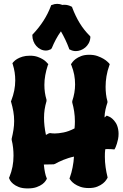

<svg xmlns="http://www.w3.org/2000/svg" viewBox="-20 -999 652 1020"><path d="M607.9 -311Q608.9 -305.2 609.4 -299.6Q609.9 -293.9 609.9 -288.1Q609.9 -273.4 607.2 -260Q604.5 -246.6 601.1 -236.1Q597.7 -225.6 595 -219Q592.3 -212.4 591.8 -211.9L587.9 -205.1Q580.6 -206.1 572.3 -206.5Q564 -207 554.2 -207Q550.3 -207 546.6 -207Q543 -207 539.1 -206.1Q537.6 -196.3 537.4 -186Q537.1 -175.8 537.1 -166Q537.1 -138.2 541 -110.8Q544.9 -83.5 550.8 -60.1L551.8 -56.2L549.8 -51.8Q549.3 -50.8 543.9 -42.5Q538.6 -34.2 527.1 -24.7Q515.6 -15.1 497.1 -7.6Q478.5 0 452.1 0Q425.3 0 406.5 -6.8Q387.7 -13.7 375.7 -22.2Q363.8 -30.8 358.2 -37.8Q352.5 -44.9 352.1 -45.9L349.1 -50.8L351.1 -56.2Q359.9 -80.1 365.7 -109.9Q371.6 -139.6 373 -167Q358.4 -164.1 343.8 -159.4Q329.1 -154.8 315.9 -149.4Q302.7 -144 291.3 -138.4Q279.8 -132.8 271 -127.9L265.1 -126Q255.4 -126 241 -125.5Q226.6 -125 212.9 -125Q215.3 -100.1 219.2 -81.8Q223.1 -63.5 227.1 -55.2L229 -49.8L227.1 -45.9Q226.6 -44.9 221.7 -37.4Q216.8 -29.8 205.6 -21Q194.3 -12.2 175 -5.1Q155.8 2 127 2Q98.1 2 79.3 -5.6Q60.5 -13.2 49.6 -22.7Q38.6 -32.2 34.2 -40Q29.8 -47.9 29.8 -48.8L27.8 -54.2L29.8 -58.1Q41 -85.4 46.4 -113.5Q51.8 -141.6 51.8 -171.9Q51.8 -192.4 49.6 -213.1Q47.4 -233.9 42 -255.9V-262.2Q47.9 -286.1 51.5 -309.3Q55.2 -332.5 55.2 -356Q55.2 -382.3 50.8 -407.2Q46.4 -432.1 39.1 -457L38.1 -460.9L40 -464.8Q61 -518.6 61 -571.8Q61 -593.3 57.9 -614.3Q54.7 -635.3 47.9 -657.2L45.9 -663.1L49.8 -668Q50.3 -668.5 55.7 -674.1Q61 -679.7 72 -686.3Q83 -692.9 99.6 -698Q116.2 -703.1 139.2 -703.1Q162.6 -703.1 179.7 -697Q196.8 -690.9 208.3 -683.6Q219.7 -676.3 225.6 -669.9Q231.4 -663.6 231.9 -663.1L236.8 -658.2L233.9 -651.9Q225.1 -625 220.5 -599.4Q215.8 -573.7 215.8 -547.9Q215.8 -527.3 218.5 -508.1Q221.2 -488.8 227.1 -469.2V-461.9Q220.2 -438.5 217 -417Q213.9 -395.5 213.9 -373Q213.9 -352.1 216.3 -329.8Q218.8 -307.6 224.1 -282.2L240.2 -291L247.1 -292Q249.5 -291.5 253.4 -291Q256.8 -290.5 261.2 -290.3Q265.6 -290 272 -290Q290 -290 317.1 -295.2Q344.2 -300.3 376 -316.9Q377 -326.2 377.4 -335.4Q377.9 -344.7 377.9 -354Q377.9 -381.3 374 -406.7Q370.1 -432.1 363.8 -454.1V-461.9Q378.9 -506.8 378.9 -550.8Q378.9 -576.7 374.3 -601.3Q369.6 -626 359.9 -650.9L356.9 -657.2L359.9 -662.1Q360.4 -662.6 365.7 -669.9Q371.1 -677.2 382.3 -685.8Q393.6 -694.3 411.4 -701.2Q429.2 -708 454.1 -708Q479 -708 498 -701.2Q517.1 -694.3 530.3 -686.3Q543.5 -678.2 550.5 -671.4Q557.6 -664.6 558.1 -664.1L563 -658.2L561 -651.9Q550.3 -622.6 545.7 -594.2Q541 -565.9 541 -538.1Q541 -518.6 543.2 -499Q545.4 -479.5 550.8 -460.9V-454.1Q544.9 -437 540.5 -417.7Q536.1 -398.4 535.2 -375Q538.1 -377.4 541 -379.6Q543.9 -381.8 546.9 -384.8L551.8 -382.8Q552.7 -382.3 560.3 -379.2Q567.9 -376 577.1 -367.9Q586.4 -359.9 595.2 -346.2Q604 -332.5 607.9 -311ZM460 -804.7V-799.3Q458.5 -782.2 451.2 -769Q443.8 -755.9 432.9 -746.6Q421.9 -737.3 408.7 -732.4Q395.5 -727.5 382.8 -727.5Q366.2 -727.5 352.1 -735.4L347.7 -737.3L346.7 -741.7Q337.9 -765.6 327.1 -788.1Q316.4 -810.5 303.7 -832.5Q288.6 -811.5 276.6 -789.1Q264.6 -766.6 254.9 -742.7L250 -737.3Q243.7 -734.4 237.1 -732.4Q230.5 -730.5 223.6 -730.5Q209 -730.5 195.8 -737.1Q182.6 -743.7 172.9 -754.6Q163.1 -765.6 157.5 -780.3Q151.9 -794.9 151.9 -810.5V-814.5L154.8 -817.4Q220.2 -886.7 250 -966.3L252 -971.7L255.9 -972.7Q262.7 -975.6 269.8 -977.1Q276.9 -978.5 283.7 -978.5Q297.9 -978.5 312 -972.7Q314.9 -973.6 317.4 -973.6Q319.8 -973.6 322.8 -973.6Q340.8 -973.6 358.9 -964.4L362.8 -962.4L363.8 -958.5Q380.9 -913.1 403.6 -876Q426.3 -838.9 457 -808.6Z"/></svg>

Font: Hanalei Fill
Style: Regular
Weight: 400
Version: Version 1.000